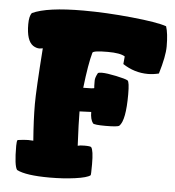

<svg xmlns="http://www.w3.org/2000/svg" viewBox="-52 -758 747 821"><g transform="rotate(5 321.5 -348.0)"><path d="M37 -109Q37 -130 41 -134Q69 -138 86 -138Q89 -138 96.5 -137.5Q104 -137 108 -137Q101 -227 101 -294Q101 -354 114 -534Q104 -532 100 -532Q86 -532 72 -541Q43 -561 43 -631Q43 -666 54 -680Q118 -710 273 -710Q371 -710 481 -699Q591 -688 631 -674Q641 -644 641 -588Q641 -546 618 -470Q594 -464 571 -464Q513 -464 463 -497L466 -530Q446 -543 392 -543Q331 -543 327 -534Q313 -485 301 -381Q347 -381 348 -384Q347 -388 347 -416Q347 -429 358 -449Q362 -452 375 -452Q396 -452 436.5 -443.5Q477 -435 487 -429Q495 -423 495 -370Q495 -258 469 -233Q462 -227 410 -227Q362 -227 356 -233Q344 -249 344 -281L294 -279Q294 -232 299 -132Q308 -135 328 -135Q354 -135 357 -131Q367 -118 367 -59Q367 -11 365 -11Q351 0 300.5 7Q250 14 191 14Q89 14 50 -6Q37 -23 37 -109Z"/></g></svg>

Font: Gorditas
Style: Bold
Weight: 700
Designer: Gustavo Dipre (gbrenda1987@gmail.com)
Foundry: Gustavo Dipre (gbrenda1987@gmail.com)
Version: Version 001.001